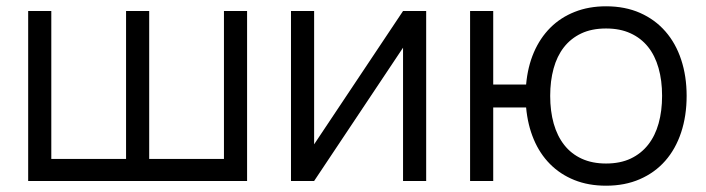

<svg xmlns="http://www.w3.org/2000/svg" viewBox="-20 -575 2242 610"><path d="M69.5 -540H143V-70H380.5V-540H454V-70H691.5V-540H765V0H69.5Z M1334 -540V0H1260.5V-423.5L978 0H904.5V-540H978V-116.5L1260.5 -540Z M1905.5 15Q1849.5 15 1804.8 -3Q1760 -21 1727.5 -53.8Q1695 -86.5 1675.8 -132.2Q1656.5 -178 1651.5 -233.5H1547V0H1473.5V-540H1547V-306.5H1651.5Q1656.5 -363 1676.2 -408.8Q1696 -454.5 1728.5 -487Q1761 -519.5 1805.8 -537.2Q1850.5 -555 1905.5 -555Q1966 -555 2013.5 -534Q2061 -513 2094 -475.2Q2127 -437.5 2144.2 -385.2Q2161.5 -333 2161.5 -270.5Q2161.5 -207 2144 -154.2Q2126.5 -101.5 2093.5 -64Q2060.5 -26.5 2013 -5.8Q1965.5 15 1905.5 15ZM1905.5 -55.5Q1950.5 -55.5 1983.8 -71.2Q2017 -87 2039.2 -115.2Q2061.5 -143.5 2072.5 -183Q2083.5 -222.5 2083.5 -270.5Q2083.5 -319.5 2072.2 -359Q2061 -398.5 2038.8 -426.2Q2016.5 -454 1983.2 -469.2Q1950 -484.5 1905.5 -484.5Q1860 -484.5 1826.8 -468.8Q1793.5 -453 1771.5 -424.8Q1749.5 -396.5 1738.8 -357.2Q1728 -318 1728 -270.5Q1728 -222 1739.2 -182.2Q1750.5 -142.5 1772.8 -114.2Q1795 -86 1828.2 -70.8Q1861.5 -55.5 1905.5 -55.5Z"/></svg>

Font: Vela Sans
Style: Regular
Weight: 400
Designer: Principal design: Mikhail Sharanda - project Manrope.
Design modification: Ravid Balaliev
Foundry: Mikhail Sharanda
Version: Version 1.001;August 23, 2023;FontCreator 14.0.0.2901 64-bit